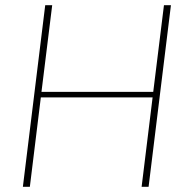

<svg xmlns="http://www.w3.org/2000/svg" viewBox="-20 -723 737 743"><path d="M555 0H528L570.5 -346H138L95.5 0H68.5L155 -703H182L140.5 -367.5H573L614.5 -703H641.5Z"/></svg>

Font: Lato Thin
Style: Italic
Weight: 200
Italic angle: -7°
Designer: Lukasz Dziedzic
Foundry: tyPoland Lukasz Dziedzic
Version: Version 2.007; 2014-02-27